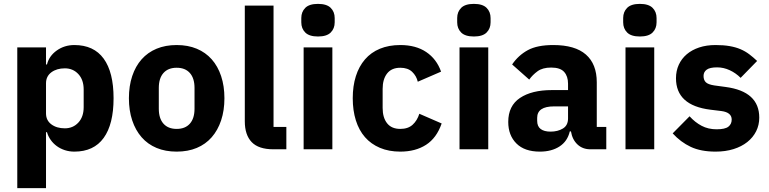

<svg xmlns="http://www.w3.org/2000/svg" viewBox="-20 -769 3963 989"><path d="M69 -525H217V-437H222Q233 -481 272.5 -509Q312 -537 363 -537Q463 -537 514 -467Q565 -397 565 -263Q565 -129 514 -58.5Q463 12 363 12Q337 12 314 4.5Q291 -3 272.5 -16.5Q254 -30 241 -48.5Q228 -67 222 -88H217V200H69ZM314 -108Q356 -108 383.5 -137.5Q411 -167 411 -217V-308Q411 -358 383.5 -387.5Q356 -417 314 -417Q272 -417 244.5 -396.5Q217 -376 217 -340V-185Q217 -149 244.5 -128.5Q272 -108 314 -108Z M890 12Q832 12 786.5 -7Q741 -26 709.5 -62Q678 -98 661 -149Q644 -200 644 -263Q644 -326 661 -377Q678 -428 709.5 -463.5Q741 -499 786.5 -518Q832 -537 890 -537Q948 -537 993.5 -518Q1039 -499 1070.5 -463.5Q1102 -428 1119 -377Q1136 -326 1136 -263Q1136 -200 1119 -149Q1102 -98 1070.5 -62Q1039 -26 993.5 -7Q948 12 890 12ZM890 -105Q934 -105 958 -132Q982 -159 982 -209V-316Q982 -366 958 -393Q934 -420 890 -420Q846 -420 822 -393Q798 -366 798 -316V-209Q798 -159 822 -132Q846 -105 890 -105Z M1388 0Q1312 0 1276.5 -37Q1241 -74 1241 -144V-740H1389V-115H1455V0Z M1618 -581Q1573 -581 1552.5 -601.5Q1532 -622 1532 -654V-676Q1532 -708 1552.5 -728.5Q1573 -749 1618 -749Q1663 -749 1683.5 -728.5Q1704 -708 1704 -676V-654Q1704 -622 1683.5 -601.5Q1663 -581 1618 -581ZM1544 -525H1692V0H1544Z M2042 12Q1983 12 1937 -7.5Q1891 -27 1860 -62.5Q1829 -98 1813 -149Q1797 -200 1797 -263Q1797 -326 1813 -376.5Q1829 -427 1860 -463Q1891 -499 1937 -518Q1983 -537 2042 -537Q2122 -537 2175.5 -501Q2229 -465 2252 -400L2132 -348Q2125 -378 2103 -399Q2081 -420 2042 -420Q1997 -420 1974 -390.5Q1951 -361 1951 -311V-213Q1951 -163 1974 -134Q1997 -105 2042 -105Q2082 -105 2105.5 -126.5Q2129 -148 2140 -183L2255 -133Q2229 -58 2174.5 -23Q2120 12 2042 12Z M2421 -581Q2376 -581 2355.5 -601.5Q2335 -622 2335 -654V-676Q2335 -708 2355.5 -728.5Q2376 -749 2421 -749Q2466 -749 2486.5 -728.5Q2507 -708 2507 -676V-654Q2507 -622 2486.5 -601.5Q2466 -581 2421 -581ZM2347 -525H2495V0H2347Z M3021 0Q2981 0 2954.5 -25Q2928 -50 2921 -92H2915Q2903 -41 2862 -14.5Q2821 12 2761 12Q2682 12 2640 -30Q2598 -72 2598 -141Q2598 -224 2658.5 -264.5Q2719 -305 2823 -305H2906V-338Q2906 -376 2886 -398.5Q2866 -421 2819 -421Q2775 -421 2749 -402Q2723 -383 2706 -359L2618 -437Q2650 -484 2698.5 -510.5Q2747 -537 2830 -537Q2942 -537 2998 -488Q3054 -439 3054 -345V-115H3103V0ZM2816 -91Q2853 -91 2879.5 -107Q2906 -123 2906 -159V-221H2834Q2747 -221 2747 -162V-147Q2747 -118 2765 -104.5Q2783 -91 2816 -91Z M3276 -581Q3231 -581 3210.5 -601.5Q3190 -622 3190 -654V-676Q3190 -708 3210.5 -728.5Q3231 -749 3276 -749Q3321 -749 3341.5 -728.5Q3362 -708 3362 -676V-654Q3362 -622 3341.5 -601.5Q3321 -581 3276 -581ZM3202 -525H3350V0H3202Z M3666 12Q3590 12 3538 -12.5Q3486 -37 3445 -82L3532 -170Q3560 -139 3594 -121Q3628 -103 3671 -103Q3715 -103 3732 -116.5Q3749 -130 3749 -153Q3749 -190 3696 -197L3639 -204Q3462 -226 3462 -366Q3462 -404 3476.5 -435.5Q3491 -467 3517.5 -489.5Q3544 -512 3581.5 -524.5Q3619 -537 3666 -537Q3707 -537 3738.5 -531.5Q3770 -526 3794.5 -515.5Q3819 -505 3839.5 -489.5Q3860 -474 3880 -455L3795 -368Q3770 -393 3738.5 -407.5Q3707 -422 3674 -422Q3636 -422 3620 -410Q3604 -398 3604 -378Q3604 -357 3615.5 -345.5Q3627 -334 3659 -329L3718 -321Q3891 -298 3891 -163Q3891 -125 3875 -93Q3859 -61 3829.5 -37.5Q3800 -14 3758.5 -1Q3717 12 3666 12Z"/></svg>

Font: IBM Plex Sans Arabic
Style: Bold
Weight: 700
Designer: Mike Abbink, Paul van der Laan, Pieter van Rosmalen, Wael Morcos, Khajak Apelian
Foundry: Bold Monday
Version: Version 1.2